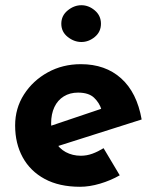

<svg xmlns="http://www.w3.org/2000/svg" viewBox="-20 -704 593 736"><path d="M287 12Q207 12 151.5 -18Q96 -48 67 -101Q38 -154 38 -223Q38 -289 72 -342Q106 -395 163 -426.5Q220 -458 290 -458Q384 -458 444.5 -403.5Q505 -349 523 -246L183 -138L152 -214L398 -297L369 -284Q361 -310 340.5 -329.5Q320 -349 279 -349Q248 -349 224.5 -334.5Q201 -320 188.5 -293.5Q176 -267 176 -231Q176 -190 191 -162.5Q206 -135 232 -121Q258 -107 290 -107Q313 -107 334.5 -115Q356 -123 377 -136L439 -32Q404 -12 363.5 0Q323 12 287 12ZM215 -613Q215 -644 239.5 -664Q264 -684 292 -684Q320 -684 343.5 -664Q367 -644 367 -613Q367 -582 343.5 -562.5Q320 -543 292 -543Q264 -543 239.5 -562.5Q215 -582 215 -613Z"/></svg>

Font: Josefin Sans Thin
Style: Bold
Weight: 700
Version: Version 2.000